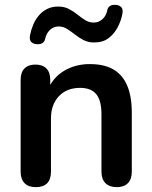

<svg xmlns="http://www.w3.org/2000/svg" viewBox="-20 -763 625 791"><path d="M127 8Q97 8 81 -8.5Q65 -25 65 -56V-434Q65 -465 81 -481Q97 -497 126 -497Q155 -497 171 -481Q187 -465 187 -434V-366L176 -391Q198 -444 244.5 -471.5Q291 -499 350 -499Q409 -499 447 -477Q485 -455 504 -410.5Q523 -366 523 -298V-56Q523 -25 507 -8.5Q491 8 461 8Q431 8 414.5 -8.5Q398 -25 398 -56V-292Q398 -349 376.5 -375Q355 -401 310 -401Q255 -401 222.5 -366.5Q190 -332 190 -275V-56Q190 8 127 8ZM131 -581Q116 -582 108 -591Q100 -600 104 -619Q108 -640 116.5 -660.5Q125 -681 139 -698Q153 -715 173 -725.5Q193 -736 220 -736Q245 -736 264 -726Q283 -716 299 -703Q315 -690 331 -680Q347 -670 366 -670Q387 -670 402.5 -684.5Q418 -699 422 -721Q424 -732 432.5 -738Q441 -744 457 -743Q472 -742 480 -733Q488 -724 484 -705Q479 -678 465 -651Q451 -624 427.5 -606Q404 -588 368 -588Q343 -588 324 -598Q305 -608 288.5 -621Q272 -634 256 -644Q240 -654 222 -654Q201 -654 186 -640Q171 -626 166 -603Q164 -592 155.5 -586Q147 -580 131 -581Z"/></svg>

Font: Nunito ExtraLight
Style: Regular
Weight: 200
Designer: Vernon Adams
Foundry: Vernon Adams
Version: Version 3.602